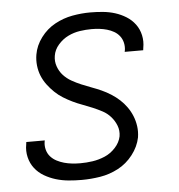

<svg xmlns="http://www.w3.org/2000/svg" viewBox="-45 -580 589 631"><g transform="rotate(-5 250.0 -265.0)"><path d="M200 8Q178 8 156.5 6Q135 4 115 -2Q95 -8 77 -18.5Q59 -29 46.5 -45Q34 -61 29 -82Q24 -103 28 -124Q28 -126 28.5 -128Q29 -130 29 -132H90Q90 -131 89.5 -130Q89 -129 89 -127Q87 -114 90.5 -101Q94 -88 102.5 -78.5Q111 -69 122.5 -63Q134 -57 146.5 -53.5Q159 -50 172.5 -48.5Q186 -47 200 -47Q220 -47 240.5 -50Q261 -53 281 -61.5Q301 -70 316.5 -87Q332 -104 336 -124Q339 -143 332.5 -159.5Q326 -176 314.5 -189Q303 -202 288 -210Q273 -218 256.5 -225Q240 -232 223.5 -238Q207 -244 191.5 -251.5Q176 -259 161.5 -268Q147 -277 134.5 -289Q122 -301 111.5 -315Q101 -329 94.5 -345Q88 -361 86 -379Q84 -397 87 -415Q92 -445 111.5 -471Q131 -497 158.5 -512Q186 -527 216 -532.5Q246 -538 275 -538Q296 -538 317 -536Q338 -534 357 -528Q376 -522 393 -511.5Q410 -501 422 -485Q434 -469 438.5 -448.5Q443 -428 439 -407Q439 -405 438.5 -403Q438 -401 438 -399H377Q377 -401 377.5 -402Q378 -403 378 -404Q380 -417 377 -429.5Q374 -442 366.5 -451.5Q359 -461 348.5 -467Q338 -473 326 -476.5Q314 -480 301 -481.5Q288 -483 275 -483Q256 -483 236 -480Q216 -477 197.5 -468Q179 -459 164.5 -442.5Q150 -426 147 -406Q144 -388 150 -371Q156 -354 167.5 -341.5Q179 -329 194 -320.5Q209 -312 225.5 -305Q242 -298 258.5 -292Q275 -286 290.5 -279Q306 -272 321 -262.5Q336 -253 348.5 -241.5Q361 -230 371 -216Q381 -202 387.5 -186Q394 -170 396.5 -152Q399 -134 396 -115Q390 -85 369.5 -58.5Q349 -32 320.5 -17Q292 -2 261 3Q230 8 200 8Z"/></g></svg>

Font: iosevka_custom_sans_ss08 Light
Style: Italic
Weight: 300
Italic angle: -10°
Designer: Belleve Invis
Foundry: Belleve Invis
Version: Version 10.3.0; ttfautohint (v1.8.3)